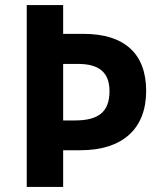

<svg xmlns="http://www.w3.org/2000/svg" viewBox="-20 -734 636 754"><path d="M85 0H228V-144H296C461 -144 554 -228 554 -377C554 -523 469 -601 308 -601H228V-714H85ZM228 -261V-483H286C370 -483 410 -449 410 -376C410 -293 365 -261 274 -261Z"/></svg>

Font: Kathrein 75 Bold
Style: Regular
Weight: 700
Designer: Lazydogs Typefoundry, based on Open Sans by Ascender Corporation
Foundry: Lazydogs Typefoundry
Version: Version 1.003;PS 001.003;hotconv 1.0.88;makeotf.lib2.5.64775